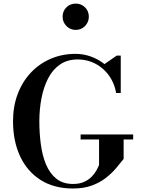

<svg xmlns="http://www.w3.org/2000/svg" viewBox="-20 -1068 804 1098"><path d="M441 -299H741.5V-270.5H687V-159Q668 -134.5 643 -105.2Q618 -76 584.2 -49.8Q550.5 -23.5 504.5 -6.8Q458.5 10 397.5 10Q289 10 212.2 -38.8Q135.5 -87.5 95 -174.2Q54.5 -261 54.5 -375Q54.5 -460.5 81.5 -531.2Q108.5 -602 157 -653.2Q205.5 -704.5 270.8 -732.2Q336 -760 412 -760Q457.5 -760 500.2 -744.5Q543 -729 577.5 -701.5L647.5 -750H670.5V-536H644Q637.5 -576.5 618.5 -611.5Q599.5 -646.5 570.2 -672.8Q541 -699 504 -713.5Q467 -728 424.5 -728Q365 -728 323 -699Q281 -670 255.2 -619.8Q229.5 -569.5 217.2 -506.2Q205 -443 205 -375Q205 -307 213.5 -242.8Q222 -178.5 243.2 -127.5Q264.5 -76.5 302 -46.2Q339.5 -16 397.5 -16Q435 -16 461.2 -28Q487.5 -40 504.5 -57.8Q521.5 -75.5 531.8 -94Q542 -112.5 546.5 -125V-270.5H441ZM413 -897Q381.5 -897 359.8 -919.2Q338 -941.5 338 -972.5Q338 -1004.5 359.8 -1026Q381.5 -1047.5 413 -1047.5Q444.5 -1047.5 466.2 -1026Q488 -1004.5 488 -972.5Q488 -941.5 466.2 -919.2Q444.5 -897 413 -897Z"/></svg>

Font: Bodoni Moda 9pt SemiBold
Style: Regular
Weight: 600
Designer: Owen Earl
Foundry: indestructible type
Version: Version 2.005